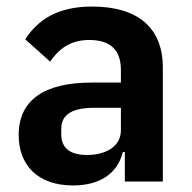

<svg xmlns="http://www.w3.org/2000/svg" viewBox="-20 -554 585 586"><path d="M261 -534C156 -534 96 -494 57 -434L133 -366C158 -402 192 -432 252 -432C320 -432 349 -399 349 -340V-302H260C117 -302 37 -250 37 -142C37 -49 96 12 203 12C282 12 338 -22 355 -90H361V0H477V-348C477 -468 402 -534 261 -534ZM349 -156C349 -107 303 -81 246 -81C195 -81 167 -101 167 -144V-161C167 -204 200 -225 267 -225H349V-156Z"/></svg>

Font: Plexus Sans SemiBold
Style: Regular
Weight: 600
Version: Version 2.001;PS 002.001;hotconv 1.0.70;makeotf.lib2.5.58329